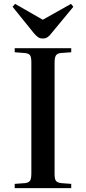

<svg xmlns="http://www.w3.org/2000/svg" viewBox="-20 -972 444 992"><path d="M56 0V-22L111 -26Q130 -29 136 -39.5Q142 -50 142 -78V-651Q142 -676 135.5 -686Q129 -696 108 -698L56 -702V-723H348V-702L293 -698Q276 -696 269 -685.5Q262 -675 262 -647V-74Q262 -48 268.5 -38.5Q275 -29 295 -26L348 -22V0ZM201 -773Q187 -773 177 -779.5Q167 -786 153 -803L45 -937L58 -952L201 -870L347 -952L359 -937L244 -798Q235 -786 225 -779.5Q215 -773 201 -773Z"/></svg>

Font: Literata 60pt Medium
Style: Regular
Weight: 500
Designer: Latin by Veronika Burian and Jose Scaglione. Greek by Irene Vlachou. Cyrillic by Vera Evstafieva.
Foundry: TypeTogether
Version: Version 3.103;gftools[0.9.29]